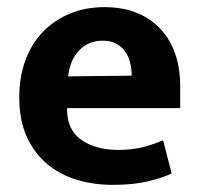

<svg xmlns="http://www.w3.org/2000/svg" viewBox="-20 -507 559 538"><path d="M485 -204H168V-200Q168 -143 208 -115Q248 -87 311 -87Q351 -87 381.5 -95Q412 -103 437 -114L461 -21Q434 -8 393 1.5Q352 11 296 11Q242 11 194.5 -3.5Q147 -18 111.5 -48Q76 -78 55 -124Q34 -170 34 -234Q34 -291 51 -337.5Q68 -384 99.5 -417Q131 -450 175 -468.5Q219 -487 273 -487Q370 -487 427.5 -428Q485 -369 485 -263ZM349 -295Q349 -314 344.5 -332Q340 -350 330 -363.5Q320 -377 305 -385Q290 -393 268 -393Q228 -393 202 -366Q176 -339 171 -293Z"/></svg>

Font: Mukta
Style: Bold
Weight: 700
Designer: Girish Dalvi and Yashodeep Gholap
Foundry: Ek Type
Version: Version 2.538;PS 1.002;hotconv 16.6.51;makeotf.lib2.5.65220;